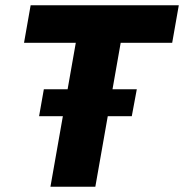

<svg xmlns="http://www.w3.org/2000/svg" viewBox="-20 -707 697 727"><path d="M171 0 267 -545H71L96 -687H657L632 -545H437L341 0ZM128 -267 146 -369H498L479 -267Z"/></svg>

Font: Archivo SemiCondensed ExtraBold
Style: Italic
Weight: 800
Width: 4
Italic angle: -10°
Designer: Hector Gatti
Foundry: Omnibus-Type
Version: Version 2.001